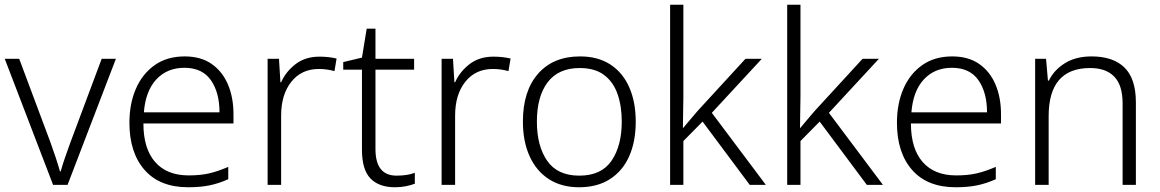

<svg xmlns="http://www.w3.org/2000/svg" viewBox="-20 -780 4895 810"><path d="M204 0 0 -532H61L193 -179Q205 -146 215.5 -114Q226 -82 233 -57H236Q243 -82 254 -114.5Q265 -147 277 -179L409 -532H469L265 0Z M759 -542Q827 -542 872.5 -510.5Q918 -479 941.5 -424Q965 -369 965 -298V-259H585Q585 -153 634.5 -96.5Q684 -40 776 -40Q825 -40 862 -48.5Q899 -57 943 -76V-24Q903 -6 864 2Q825 10 774 10Q654 10 590 -63Q526 -136 526 -262Q526 -343 553.5 -406Q581 -469 633 -505.5Q685 -542 759 -542ZM758 -494Q685 -494 639.5 -445Q594 -396 587 -306H906Q906 -390 869.5 -442Q833 -494 758 -494Z M1328 -541Q1367 -541 1400 -533L1391 -480Q1359 -489 1325 -489Q1252 -489 1209 -435Q1166 -381 1166 -292V0H1109V-532H1157L1163 -433H1166Q1186 -478 1227 -509.5Q1268 -541 1328 -541Z M1653 -39Q1675 -39 1695 -42Q1715 -45 1730 -51V-5Q1715 1 1693 5.5Q1671 10 1646 10Q1579 10 1543 -27Q1507 -64 1507 -148V-486H1428V-518L1507 -537L1527 -659H1564V-532H1727V-486H1564V-151Q1564 -39 1653 -39Z M2062 -541Q2101 -541 2134 -533L2125 -480Q2093 -489 2059 -489Q1986 -489 1943 -435Q1900 -381 1900 -292V0H1843V-532H1891L1897 -433H1900Q1920 -478 1961 -509.5Q2002 -541 2062 -541Z M2662 -267Q2662 -183 2634.5 -121Q2607 -59 2553.5 -24.5Q2500 10 2423 10Q2349 10 2296 -24Q2243 -58 2214.5 -120.5Q2186 -183 2186 -267Q2186 -396 2250 -469Q2314 -542 2427 -542Q2503 -542 2555.5 -507.5Q2608 -473 2635 -411Q2662 -349 2662 -267ZM2245 -267Q2245 -164 2288.5 -101.5Q2332 -39 2424 -39Q2517 -39 2560 -102Q2603 -165 2603 -267Q2603 -333 2585 -384Q2567 -435 2528 -464Q2489 -493 2426 -493Q2336 -493 2290.5 -433Q2245 -373 2245 -267Z M2863 -374Q2863 -342 2862 -307.5Q2861 -273 2861 -240H2862Q2875 -255 2891.5 -275Q2908 -295 2923 -312L3125 -532H3194L2983 -304L3211 0H3143L2944 -267L2863 -185V0H2807V-760H2863Z M3357 -374Q3357 -342 3356 -307.5Q3355 -273 3355 -240H3356Q3369 -255 3385.5 -275Q3402 -295 3417 -312L3619 -532H3688L3477 -304L3705 0H3637L3438 -267L3357 -185V0H3301V-760H3357Z M3997 -542Q4065 -542 4110.5 -510.5Q4156 -479 4179.5 -424Q4203 -369 4203 -298V-259H3823Q3823 -153 3872.5 -96.5Q3922 -40 4014 -40Q4063 -40 4100 -48.5Q4137 -57 4181 -76V-24Q4141 -6 4102 2Q4063 10 4012 10Q3892 10 3828 -63Q3764 -136 3764 -262Q3764 -343 3791.5 -406Q3819 -469 3871 -505.5Q3923 -542 3997 -542ZM3996 -494Q3923 -494 3877.5 -445Q3832 -396 3825 -306H4144Q4144 -390 4107.5 -442Q4071 -494 3996 -494Z M4585 -542Q4676 -542 4724 -495Q4772 -448 4772 -348V0H4716V-344Q4716 -420 4681 -456.5Q4646 -493 4579 -493Q4404 -493 4404 -290V0H4347V-532H4393L4401 -440H4405Q4426 -484 4472 -513Q4518 -542 4585 -542Z"/></svg>

Font: Noto Sans Light
Style: Regular
Weight: 300
Designer: Monotype Design Team
Foundry: Monotype Imaging Inc.
Version: Version 2.007